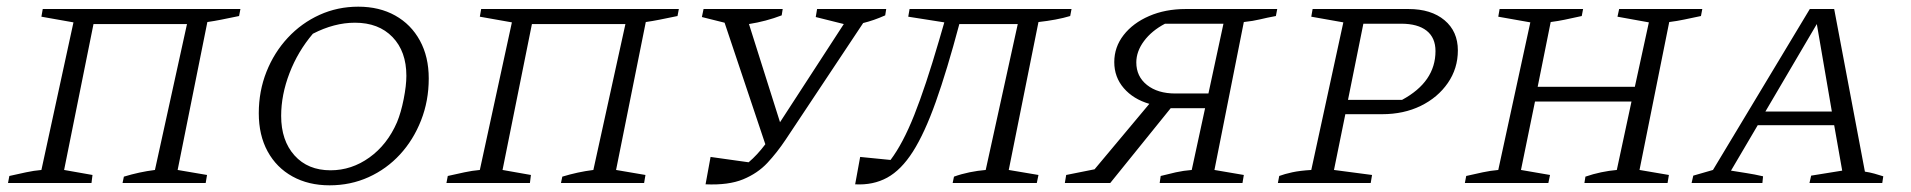

<svg xmlns="http://www.w3.org/2000/svg" viewBox="-20 -548 5722 575"><path d="M260 -476 172 -39 257 -24 254 0H4L8 -21Q35 -27 58 -32Q81 -37 104 -39L200 -481L104 -498L108 -521H700L696 -500Q662 -493 642 -489Q622 -485 601 -482L512 -39L600 -24L596 0H347L351 -19Q374 -26 397 -31Q420 -36 444 -39L540 -476Z M967 7Q904 7 856 -19.5Q808 -46 781.5 -94.5Q755 -143 755 -209Q755 -275 778 -333Q801 -391 842 -435Q883 -479 937 -503.5Q991 -528 1053 -528Q1116 -528 1163.5 -501.5Q1211 -475 1237.5 -426.5Q1264 -378 1264 -313Q1264 -246 1241 -187.5Q1218 -129 1178 -85.5Q1138 -42 1084 -17.5Q1030 7 967 7ZM970 -38Q1033 -38 1086.5 -76.5Q1140 -115 1169 -182Q1181 -211 1189 -251.5Q1197 -292 1197 -321Q1197 -394 1155.5 -437Q1114 -480 1043 -480Q981 -480 917 -447Q872 -394 847 -329Q822 -264 822 -201Q822 -127 862 -82.5Q902 -38 970 -38Z M1573 -476 1485 -39 1570 -24 1567 0H1317L1321 -21Q1348 -27 1371 -32Q1394 -37 1417 -39L1513 -481L1417 -498L1421 -521H2013L2009 -500Q1975 -493 1955 -489Q1935 -485 1914 -482L1825 -39L1913 -24L1909 0H1660L1664 -19Q1687 -26 1710 -31Q1733 -36 1757 -39L1853 -476Z M2093 4 2108 -78 2222 -62Q2248 -84 2272 -116L2150 -480L2082 -497L2087 -521H2324L2321 -502Q2274 -484 2223 -476L2316 -182L2507 -476L2423 -497L2427 -521H2634L2631 -502Q2613 -494 2597 -488.5Q2581 -483 2565 -479L2333 -130Q2307 -91 2278 -60Q2249 -29 2205.5 -11Q2162 7 2093 4Z M2541 4 2556 -78 2647 -69Q2684 -118 2718 -203.5Q2752 -289 2792 -426L2808 -481L2700 -498L2704 -521H3189L3185 -500Q3165 -494 3141 -489.5Q3117 -485 3090 -482L3001 -39L3090 -24L3085 0H2833L2837 -19Q2859 -27 2883.5 -32Q2908 -37 2932 -39L3028 -476H2853Q2816 -337 2782.5 -243Q2749 -149 2714 -94Q2679 -39 2637 -16Q2595 7 2541 4Z M3169 0 3173 -24 3258 -41 3422 -237Q3374 -251 3345.5 -284Q3317 -317 3317 -362Q3317 -407 3345 -443Q3373 -479 3421.5 -500Q3470 -521 3531 -521H3805L3801 -500Q3774 -495 3753.5 -490Q3733 -485 3705 -482L3617 -39L3705 -24L3701 0H3453L3456 -21Q3479 -27 3501.5 -32Q3524 -37 3549 -39L3589 -224H3486L3305 0ZM3500 -268H3599L3644 -477H3469Q3429 -456 3406 -425Q3383 -394 3383 -361Q3383 -319 3415 -293.5Q3447 -268 3500 -268Z M3807 0 3811 -21Q3827 -27 3850 -32Q3873 -37 3907 -39L4003 -481L3907 -498L3911 -521H4198Q4266 -521 4306 -487.5Q4346 -454 4346 -397Q4346 -343 4316 -299.5Q4286 -256 4235 -231Q4184 -206 4119 -206H4009L3975 -39L4089 -24L4085 0ZM4176 -477H4063L4017 -249H4179Q4279 -303 4279 -395Q4279 -435 4252.5 -456Q4226 -477 4176 -477Z M4367 0 4371 -21Q4397 -27 4420.5 -32Q4444 -37 4467 -39L4563 -481L4467 -498L4471 -521H4721L4717 -500Q4685 -493 4666 -489Q4647 -485 4624 -482L4585 -288H4876L4918 -481L4824 -498L4829 -521H5078L5074 -500Q5045 -494 5024 -489.5Q5003 -485 4979 -482L4890 -39L4978 -24L4974 0H4725L4728 -19Q4751 -27 4775 -32Q4799 -37 4822 -39L4866 -244H4577L4535 -39L4622 -24L4617 0Z M5565 -34Q5579 -32 5593.5 -28Q5608 -24 5620 -20L5617 0H5399L5404 -22L5497 -37L5473 -173H5244L5164 -37Q5188 -33 5211 -29.5Q5234 -26 5260 -20L5258 0H5046L5051 -22L5110 -39L5400 -521H5473ZM5267 -214H5466L5421 -476Z"/></svg>

Font: Piazzolla SC Light
Style: Italic
Weight: 300
Italic angle: -11.3°
Designer: Juan Pablo del Peral
Foundry: Huerta Tipografica
Version: Version 1.330